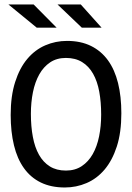

<svg xmlns="http://www.w3.org/2000/svg" viewBox="-20 -830 590 859"><path d="M522.9 -323.2C522.9 -373.4 518 -418.5 508.1 -458.5C498.1 -498.5 483.1 -532.5 462.9 -560.3C442.7 -588.1 417.4 -609.5 387 -624.5C356.5 -639.5 320.8 -647 279.8 -647C245.6 -647 213.2 -640.4 182.6 -627.2C152 -614 125.2 -593.8 102.3 -566.7C79.3 -539.5 61.2 -505 47.9 -463.4C34.5 -421.7 27.8 -372.6 27.8 -315.9C27.8 -265.5 32.7 -220.1 42.5 -179.9C52.2 -139.7 67.1 -105.6 87.2 -77.6C107.2 -49.6 132.4 -28.2 162.8 -13.4C193.3 1.4 229 8.8 270 8.8C304.2 8.8 336.7 2.2 367.4 -11C398.2 -24.2 425 -44.4 448 -71.5C470.9 -98.7 489.2 -133.1 502.7 -174.8C516.2 -216.5 522.9 -266 522.9 -323.2ZM432.6 -316.9C432.6 -282.4 429.5 -250 423.3 -219.7C417.2 -189.5 407.6 -163 394.8 -140.4C381.9 -117.8 365.6 -99.9 345.7 -86.7C325.8 -73.5 302.2 -66.9 274.9 -66.9C246.9 -66.9 223 -73.1 203.1 -85.4C183.3 -97.8 167.1 -115.2 154.5 -137.5C142 -159.7 132.8 -186.4 127 -217.5C121.1 -248.6 118.2 -283 118.2 -320.8C118.2 -355 121.3 -387.3 127.4 -417.7C133.6 -448.2 143.1 -474.7 155.8 -497.3C168.5 -519.9 184.7 -537.8 204.3 -551C224 -564.2 247.6 -570.8 274.9 -570.8C303.2 -570.8 327.4 -564.6 347.4 -552.2C367.4 -539.9 383.8 -522.5 396.5 -500C409.2 -477.5 418.4 -450.8 424.1 -419.7C429.8 -388.6 432.6 -354.3 432.6 -316.9ZM341.3 -810.1H237.3L346.2 -706.1H434.6ZM130.4 -810.1H17.6L144.5 -706.1H233.4ZM0 -638.2Z"/></svg>

Font: CodeNewRoman Nerd Font Mono
Style: Regular
Weight: 400
Monospace: yes
Designer: Sam Radian
Foundry: Code New Roman
Version: Version 2.00 November 29, 2014;Nerd Fonts 3.2.1